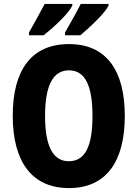

<svg xmlns="http://www.w3.org/2000/svg" viewBox="-20 -950 702 980"><path d="M534 -921V-930H392C377 -899 345 -842 312 -784V-770H390C437 -809 516 -883 534 -921ZM349 -921V-930H208C192 -899 161 -843 128 -784V-770H203C256 -812 330 -881 349 -921ZM617 -358C617 -588 525 -725 332 -725C141 -725 45 -593 45 -359C45 -130 139 10 332 10C525 10 617 -129 617 -358ZM210 -358C210 -509 248 -591 332 -591C415 -591 452 -512 452 -358C452 -204 415 -127 331 -127C249 -127 210 -207 210 -358Z"/></svg>

Font: Noto Sans Khmer UI Condensed ExtraBold
Style: Regular
Weight: 800
Width: 3
Designer: Danh Hong and the Monotype Design Team
Foundry: Monotype Imaging Inc.
Version: Version 2.002